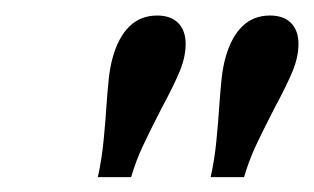

<svg xmlns="http://www.w3.org/2000/svg" viewBox="-20 -609 410 251"><path d="M119.1 -469.7Q120.3 -487.3 122 -504.2Q123.7 -521.1 127.4 -534.1Q134.9 -560.7 149.4 -574.7Q163.9 -588.7 185.4 -588.7Q203.3 -588.7 213 -578.9Q222.7 -569 222.7 -551.4Q222.7 -534.8 215 -515.9Q207.2 -497.1 191.1 -467.2Q175.3 -436.4 166.6 -417.8Q157.9 -399.2 151.4 -377.4H107.9Q113.1 -401.1 115.4 -425.1Q117.8 -449.2 119.1 -469.7ZM266.6 -469.7Q267.8 -487.3 269.5 -504.2Q271.2 -521.1 274.9 -534.1Q282.4 -560.7 296.9 -574.7Q311.4 -588.7 332.9 -588.7Q350.9 -588.7 360.5 -578.9Q370.2 -569 370.2 -551.4Q370.2 -534.8 362.5 -515.9Q354.7 -497.1 338.6 -467.2Q322.8 -436.4 314.1 -417.8Q305.5 -399.2 299 -377.4H255.4Q260.6 -401.1 262.9 -425.1Q265.3 -449.2 266.6 -469.7Z"/></svg>

Font: Playfair Micro SmCond SmLight
Style: Italic
Weight: 360
Width: 4
Italic angle: -15.6°
Designer: Claus Eggers Sørensen
Foundry: Claus Eggers Sørensen
Version: Version 2.203;Glyphs 3.3 (3326)